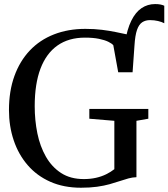

<svg xmlns="http://www.w3.org/2000/svg" viewBox="-20 -890 808 921"><path d="M616 -543.5 589 -576 579 -683.5Q589.5 -749.5 609.8 -790.5Q630 -831.5 659 -851Q688 -870.5 724 -870.5Q738 -870.5 748.8 -868.5Q759.5 -866.5 768 -862.5V-778.5Q756 -785 738 -789.2Q720 -793.5 699.5 -793.5Q678 -793.5 662.2 -783.2Q646.5 -773 637.2 -746.5Q628 -720 625 -670.5ZM368.5 10.5Q286 10.5 221.5 -18Q157 -46.5 112.8 -97.8Q68.5 -149 45.8 -216.8Q23 -284.5 23 -362Q23 -453 49 -525Q75 -597 123 -647.8Q171 -698.5 238.8 -725Q306.5 -751.5 389.5 -751.5Q432.5 -751.5 469 -747Q505.5 -742.5 535.5 -736.2Q565.5 -730 588.2 -725.2Q611 -720.5 627 -720L616 -543.5H547L523.5 -673Q517 -681 499.8 -689.5Q482.5 -698 454.5 -703.8Q426.5 -709.5 387.5 -709.5Q309.5 -709.5 255.8 -671.8Q202 -634 174.2 -560.8Q146.5 -487.5 146.5 -380.5Q146.5 -313 159.2 -250.5Q172 -188 200.2 -138.5Q228.5 -89 273.2 -60Q318 -31 382 -31Q413 -31 440 -37Q467 -43 489.2 -54Q511.5 -65 528.5 -78.5V-310.5L408.5 -320.5V-367.5H691.5V-320.5L634.5 -310.5V-40Q615.5 -39.5 596.2 -34.2Q577 -29 555 -21.5Q533 -14 506.2 -6.5Q479.5 1 445.5 5.8Q411.5 10.5 368.5 10.5Z"/></svg>

Font: Merriweather 72pt
Style: Regular
Weight: 400
Version: Version 2.100